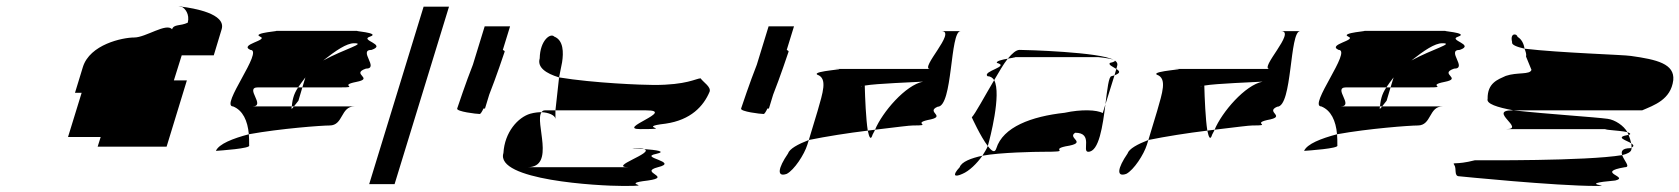

<svg xmlns="http://www.w3.org/2000/svg" viewBox="-20 -797 5554 635"><path d="M228 -490H250L205 -344H313L303 -312H531L598 -531H555L581 -614H687L713 -700C729 -752 620 -770 580 -775C592 -770 608 -750 601 -722C576 -710 555 -718 549 -700C531 -723 462 -673 424 -673C385 -673 277 -650 254 -575ZM580 -775C569 -776 569 -776 574 -776C575 -776 580 -776 581 -777Z M694 -298C708 -299 811 -306 804 -316C804 -329 804 -341 803 -353C750 -339 704 -321 694 -298ZM751 -445C706 -445 854 -632 808 -632C769 -650 870 -664 840 -676C811 -689 918 -695 890 -695H1165C1137 -695 1242 -689 1204 -676C1167 -664 1261 -650 1209 -632C1163 -632 1236 -570 1190 -570C1138 -552 1220 -538 1158 -526C1097 -514 1171 -508 1108 -508H980L990 -541C982 -530 973 -519 966 -508H833C787 -508 862 -445 814 -445H945C942 -433 946 -437 952 -445H1152C1106 -445 1116 -382 1070 -382C1044 -382 908 -372 803 -353C799 -398 783 -432 751 -445ZM950 -474C946 -460 946 -451 945 -445H952C958 -453 967 -464 967 -464L980 -508H966C958 -496 953 -485 950 -474ZM1049 -597C1119 -635 1193 -654 1151 -654C1126 -654 1091 -630 1049 -597Z M1201 -188H1285L1465 -775H1381Z M1492 -438C1489 -428 1556 -420 1567 -420C1569 -420 1574 -427 1579 -438H1584L1598 -484C1621 -542 1647 -620 1649 -626C1650 -628 1647 -630 1643 -632L1667 -710H1583L1544 -583C1521 -525 1494 -444 1492 -438Z M1645 -291C1617 -201 1958 -182 2041 -182C2160 -182 2019 -188 2123 -200C2207 -212 2090 -227 2156 -244C2229 -262 2090 -276 2150 -288C2186 -296 2151 -301 2110 -304C2148 -292 1987 -244 2060 -244H1725C1819 -244 1747 -394 1771 -426C1761 -426 1749 -425 1734 -421C1693 -409 1649 -360 1645 -291ZM1765 -604C1766 -664 1801 -689 1813 -676C1844 -664 1844 -623 1839 -591L1829 -541C1786 -554 1756 -574 1765 -604ZM1771 -426C1774 -430 1777 -432 1782 -432H1817V-404C1816 -416 1794 -425 1771 -426ZM1829 -541 1817 -432H2117C2218 -432 2015 -370 2098 -370C2217 -370 2077 -376 2181 -388C2265 -400 2307 -446 2327 -494C2332 -510 2306 -525 2297 -538C2281 -537 2251 -516 2143 -516C2105 -516 1944 -522 1829 -541ZM2110 -304C2080 -306 2060 -307 2079 -307C2095 -307 2106 -306 2110 -304Z M2431 -438C2428 -428 2495 -420 2506 -420C2508 -420 2513 -427 2518 -438H2523L2537 -484C2560 -542 2586 -620 2588 -626C2589 -628 2586 -630 2582 -632L2606 -710H2522L2483 -583C2460 -525 2433 -444 2431 -438Z M2586 -289C2553 -241 2548 -210 2582 -222C2607 -235 2640 -286 2650 -318L2655 -334C2619 -320 2591 -305 2586 -289ZM2683 -550C2663 -563 2803 -569 2739 -569H3056C3020 -569 3145 -694 3094 -694H3157C3121 -694 3132 -444 3081 -444C3039 -426 3116 -412 3048 -400C2996 -388 3068 -382 2999 -382C2987 -382 2950 -377 2874 -368C2898 -426 2975 -516 3033 -527C3004 -525 2880 -521 2840 -514C2841 -473 2844 -402 2850 -365C2784 -357 2714 -346 2655 -334L2684 -430C2701 -490 2718 -538 2683 -550ZM2829 -509 2830 -512C2829 -511 2828 -510 2829 -509ZM2850 -365C2855 -341 2860 -332 2866 -352C2868 -357 2872 -362 2874 -368C2868 -367 2856 -366 2850 -365Z M3194 -409C3194 -409 3223 -345 3247 -314L3248 -318C3253 -335 3293 -486 3268 -532C3236 -478 3205 -420 3194 -409ZM3154 -244C3128 -216 3137 -210 3163 -222C3185 -231 3211 -256 3229 -282C3192 -274 3160 -262 3154 -244ZM3246 -545C3228 -562 3322 -577 3277 -589C3274 -595 3295 -600 3313 -603C3298 -584 3284 -559 3268 -532C3263 -540 3255 -545 3246 -545ZM3313 -603C3333 -607 3350 -608 3327 -608H3613C3610 -608 3651 -605 3663 -599C3618 -625 3372 -632 3352 -632C3341 -632 3328 -621 3313 -603ZM3229 -282C3236 -293 3243 -304 3247 -314C3260 -297 3270 -290 3275 -306C3297 -377 3391 -412 3501 -424C3556 -436 3608 -434 3627 -423L3636 -452C3627 -381 3615 -295 3579 -295C3557 -295 3597 -358 3536 -358C3507 -340 3582 -325 3504 -313C3449 -301 3532 -295 3429 -295C3405 -295 3288 -293 3229 -282ZM3651 -589C3644 -583 3661 -576 3672 -569L3675 -580C3677 -587 3674 -592 3667 -597C3669 -595 3665 -592 3651 -589ZM3663 -599C3665 -598 3666 -598 3667 -597C3666 -598 3664 -598 3663 -599ZM3656 -545C3647 -545 3642 -502 3636 -452L3666 -548ZM3666 -548 3672 -569C3683 -562 3688 -556 3666 -548Z M3709 -289C3676 -241 3671 -210 3705 -222C3730 -235 3763 -286 3773 -318L3778 -334C3742 -320 3714 -305 3709 -289ZM3806 -550C3786 -563 3926 -569 3862 -569H4179C4143 -569 4268 -694 4217 -694H4280C4244 -694 4255 -444 4204 -444C4162 -426 4239 -412 4171 -400C4119 -388 4191 -382 4122 -382C4110 -382 4073 -377 3997 -368C4021 -426 4098 -516 4156 -527C4127 -525 4003 -521 3963 -514C3964 -473 3967 -402 3973 -365C3907 -357 3837 -346 3778 -334L3807 -430C3824 -490 3841 -538 3806 -550ZM3952 -509 3953 -512C3952 -511 3951 -510 3952 -509ZM3973 -365C3978 -341 3983 -332 3989 -352C3991 -357 3995 -362 3997 -368C3991 -367 3979 -366 3973 -365Z M4293 -298C4307 -299 4410 -306 4403 -316C4403 -329 4403 -341 4402 -353C4349 -339 4303 -321 4293 -298ZM4350 -445C4305 -445 4453 -632 4407 -632C4368 -650 4469 -664 4439 -676C4410 -689 4517 -695 4489 -695H4764C4736 -695 4841 -689 4803 -676C4766 -664 4860 -650 4808 -632C4762 -632 4835 -570 4789 -570C4737 -552 4819 -538 4757 -526C4696 -514 4770 -508 4707 -508H4579L4589 -541C4581 -530 4572 -519 4565 -508H4432C4386 -508 4461 -445 4413 -445H4544C4541 -433 4545 -437 4551 -445H4751C4705 -445 4715 -382 4669 -382C4643 -382 4507 -372 4402 -353C4398 -398 4382 -432 4350 -445ZM4549 -474C4545 -460 4545 -451 4544 -445H4551C4557 -453 4566 -464 4566 -464L4579 -508H4565C4557 -496 4552 -485 4549 -474ZM4648 -597C4718 -635 4792 -654 4750 -654C4725 -654 4690 -630 4648 -597Z M4790 -251C4798 -239 4788 -214 4806 -214C4806 -214 5123 -182 5259 -182C5324 -182 5184 -188 5322 -200C5372 -212 5253 -227 5354 -244C5374 -244 5351 -266 5345 -284C5225 -264 4873 -267 4858 -267C4792 -250 4782 -263 4790 -251ZM4900 -470C4895 -454 4931 -442 4986 -432H5411C5450 -449 5506 -467 5514 -532C5519 -586 5460 -600 5374 -612C5350 -616 5140 -622 5022 -636C5026 -626 5029 -617 5027 -610L5045 -566C5040 -549 4998 -559 4960 -546C4934 -534 4899 -523 4900 -470ZM4981 -658C4973 -689 4997 -687 4999 -675C5012 -668 5020 -652 5022 -636C4996 -642 4978 -649 4981 -658ZM4962 -370C5026 -370 4900 -432 4981 -432H4986C5106 -419 5253 -410 5297 -404C5321 -401 5351 -381 5362 -360C5338 -366 5243 -370 5316 -370ZM5362 -360C5363 -357 5365 -354 5366 -351H5368C5375 -354 5371 -357 5362 -360ZM5345 -284C5341 -296 5344 -307 5373 -307C5374 -308 5375 -308 5376 -309C5376 -306 5376 -303 5375 -301C5373 -294 5362 -288 5345 -284ZM5366 -351C5370 -342 5373 -331 5375 -323C5360 -333 5318 -343 5366 -351ZM5375 -323C5376 -318 5376 -313 5376 -309C5386 -314 5382 -318 5375 -323Z"/></svg>

Font: bitstorm
Style: ultextobl
Weight: 400
Version: Version 0.2